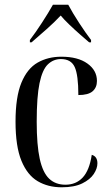

<svg xmlns="http://www.w3.org/2000/svg" viewBox="-20 -786 465 816"><path d="M242 10Q184 10 140 -16Q96 -42 71 -103Q46 -164 46 -269Q46 -374 71 -434.5Q96 -495 140 -520Q184 -545 241 -545Q311 -545 351.5 -516Q392 -487 392 -442Q392 -414 373.5 -398Q355 -382 313 -382Q313 -467 297.5 -501Q282 -535 239 -535Q207 -535 183.5 -512.5Q160 -490 148 -432.5Q136 -375 136 -269Q136 -169 149 -110.5Q162 -52 189 -26.5Q216 -1 258 -1Q303 -1 331.5 -31.5Q360 -62 370 -128Q394 -121 394 -92Q394 -70 378.5 -46.5Q363 -23 329.5 -6.5Q296 10 242 10ZM107 -616Q130 -646 158 -689Q186 -732 205 -766H270Q288 -732 316 -689Q344 -646 367 -616V-606H359Q346 -617 322 -638Q298 -659 274.5 -681.5Q251 -704 238 -720Q212 -692 177.5 -661.5Q143 -631 114 -606H107Z"/></svg>

Font: Noto Serif Display Condensed
Style: Regular
Weight: 400
Width: 3
Designer: Monotype Design Team
Foundry: Monotype Imaging Inc.
Version: Version 2.009